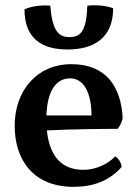

<svg xmlns="http://www.w3.org/2000/svg" viewBox="-20 -716 534 745"><path d="M242 -524C341 -524 419 -566 419 -684C393 -694 353 -698 319 -694C315 -598 295 -572 250 -572C206 -572 183 -598 175 -694C140 -697 103 -692 75 -680C75 -565 144 -524 242 -524ZM427 -109C395 -76 348 -57 303 -57C207 -57 170 -127 162 -210C262 -215 384 -216 436 -216C445 -226 452 -240 456 -257C450 -376 395 -467 257 -467C122 -467 37 -363 37 -228C37 -96 109 9 265 9C343 9 403 -14 452 -68C451 -84 439 -103 427 -109ZM252 -412C305 -412 335 -356 335 -268H160C164 -375 205 -412 252 -412Z"/></svg>

Font: Vollkorn Semibold
Style: Regular
Weight: 600
Designer: Friedrich Althausen
Foundry: Friedrich Althausen
Version: Version 4.015;PS 004.015;hotconv 1.0.88;makeotf.lib2.5.64775